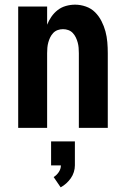

<svg xmlns="http://www.w3.org/2000/svg" viewBox="-20 -548 540 823"><path d="M58 0V-520H182V-442Q189 -460 200.5 -476.5Q212 -493 227.5 -505Q243 -517 262.5 -522.5Q282 -528 302 -528Q325 -528 348 -520Q371 -512 387.5 -495.5Q404 -479 415 -457.5Q426 -436 432 -413.5Q438 -391 440 -367.5Q442 -344 442 -320V0H318V-320Q318 -332 317 -343.5Q316 -355 313 -366Q310 -377 305 -387.5Q300 -398 292 -406.5Q284 -415 273 -419Q262 -423 250 -423Q238 -423 227 -419Q216 -415 208 -406.5Q200 -398 195 -387.5Q190 -377 187 -366Q184 -355 183 -343.5Q182 -332 182 -320V0ZM240 255 210 211Q223 203 232 189.5Q241 176 241 161H199V58H301V161Q301 175 296.5 189.5Q292 204 283.5 216Q275 228 264 238Q253 248 240 255Z"/></svg>

Font: Iosevka SS04 Extrabold
Style: Regular
Weight: 800
Monospace: yes
Designer: Belleve Invis
Foundry: Belleve Invis
Version: Version 19.0.0; ttfautohint (v1.8.4)